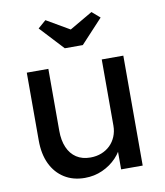

<svg xmlns="http://www.w3.org/2000/svg" viewBox="-85 -823 775 903"><g transform="rotate(-10 302.5 -371.5)"><path d="M64 -201V-525H167V-229Q167 -183 181.5 -149.5Q196 -116 223.5 -98Q251 -80 290 -80Q319 -80 343 -89.5Q367 -99 384.5 -116Q402 -133 412 -157Q422 -181 422 -209V-525H525V0H422V-110L440 -122Q428 -85 399.5 -55Q371 -25 332 -7.5Q293 10 248 10Q192 10 150.5 -16Q109 -42 86.5 -89Q64 -136 64 -201ZM260 -607 155 -720 193 -753 303 -689 413 -753 451 -720 346 -607Z"/></g></svg>

Font: Our Lexend
Style: Regular
Weight: 400
Designer: Bonnie Shaver-Troup, Thomas Jockin
Foundry: Lexend
Version: Version 1.007